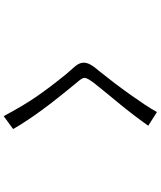

<svg xmlns="http://www.w3.org/2000/svg" viewBox="65 -842 870 1040"><g transform="rotate(90 500.0 -322.0)"><path d="M587 -737 661 -690Q649 -673 635.5 -654.5Q622 -636 603 -611Q584 -586 558 -553.5Q532 -521 495 -477Q477 -454 460.5 -434.5Q444 -415 431 -398Q418 -381 410 -367.5Q402 -354 402 -344Q402 -339 406 -331Q410 -323 422 -309Q428 -302 441.5 -285.5Q455 -269 472 -248Q489 -227 506 -205.5Q523 -184 536 -167.5Q549 -151 555 -142.5Q561 -134 556 -141Q592 -93 615.5 -58.5Q639 -24 652.5 -2.5Q666 19 672 30Q678 41 679 42L609 93Q580 39 555.5 -2.5Q531 -44 505 -82Q479 -120 449.5 -159Q420 -198 381 -246Q360 -271 343.5 -289Q327 -307 321.5 -325.5Q316 -344 325 -366.5Q334 -389 364 -423Q397 -464 430 -507.5Q463 -551 492.5 -592.5Q522 -634 546.5 -671Q571 -708 587 -737Z"/></g></svg>

Font: D2Coding ligature
Style: Regular
Weight: 400
Monospace: yes
Designer: Yong-Rak Park; Jeong-Hwan Yoon; Sang-Min Lee;
Foundry: NHN Corporation
Version: Version 1.3.2; Build 20180524